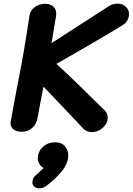

<svg xmlns="http://www.w3.org/2000/svg" viewBox="-20 -722 729 1055"><path d="M689 -646Q689 -628 680.5 -611.5Q672 -595 657 -586Q618 -561 493 -488L466 -472L290 -371Q340 -326 417 -251L475 -194Q490 -179 509 -160.5Q528 -142 552 -119Q572 -99 572 -76Q572 -45 545.5 -20.5Q519 4 485 4Q462 4 443 -10L319 -141L219 -246Q210 -203 205 -174.5Q200 -146 196 -126L186 -72Q180 -39 156.5 -18.5Q133 2 100 2Q71 2 54.5 -10.5Q38 -23 38 -45Q38 -51 39 -55Q60 -173 95 -353Q106 -410 115 -466Q124 -522 128 -545L142 -637Q147 -665 171 -683Q195 -701 228 -701Q257 -701 273 -686Q289 -671 289 -647Q289 -639 288 -634L263 -485L398 -572L578 -688Q599 -702 627 -702Q654 -702 671.5 -684.5Q689 -667 689 -646ZM355 132Q355 175 319 219.5Q283 264 231 302Q215 313 195 313Q180 313 169 304Q158 295 158 279Q158 270 161.5 261Q165 252 170 247L189 230L220 201Q206 195 197 180Q188 165 188 148Q188 111 215 85.5Q242 60 284 60Q318 60 336.5 81Q355 102 355 132Z"/></svg>

Font: Mali
Style: Bold Italic
Weight: 700
Italic angle: -10°
Version: Version 1.000; ttfautohint (v1.6)